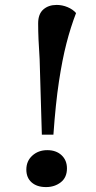

<svg xmlns="http://www.w3.org/2000/svg" viewBox="-20 -745 390 780"><path d="M141 -505Q138 -549 136.5 -584Q135 -619 135 -650Q135 -688 156 -706.5Q177 -725 210 -725Q233 -725 254.5 -716Q276 -707 289 -692Q267 -635 250 -569Q233 -503 219.5 -414Q206 -325 197 -198H150ZM87 -56Q87 -91 111.5 -113Q136 -135 172 -135Q208 -135 230 -114.5Q252 -94 252 -61Q252 -24 227 -4.5Q202 15 167 15Q130 15 108.5 -4Q87 -23 87 -56Z"/></svg>

Font: Literata 36pt SemiBold
Style: Italic
Weight: 600
Italic angle: -2°
Designer: Latin by Veronika Burian and Jose Scaglione. Greek by Irene Vlachou. Cyrillic by Vera Evstafieva
Foundry: TypeTogether
Version: Version 3.002